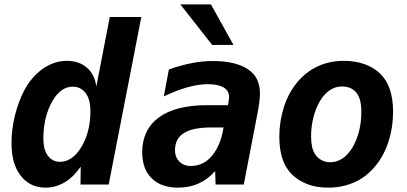

<svg xmlns="http://www.w3.org/2000/svg" viewBox="-20 -837 1846 871"><path d="M186.5 14.2Q116.2 14.2 74.2 -39.6Q53.2 -66.4 42.7 -102.8Q32.2 -139.2 32.2 -188.5Q32.2 -217.8 35.9 -249Q39.6 -280.3 47.4 -312Q55.2 -343.8 66.4 -373.8Q77.6 -403.8 89.8 -426.8Q105.5 -456.5 127 -481.7Q148.4 -506.8 174.8 -525.4Q225.6 -561 283.7 -561Q337.9 -561 374 -530.3Q390.6 -516.1 401.9 -494.6Q413.1 -473.1 417 -444.8L478 -759.8H621.1L473.1 0H345.2L346.2 -81.1Q314 -34.2 273.9 -10.3Q233.4 14.2 186.5 14.2ZM252.4 -103Q280.3 -103 304.7 -119.9Q329.1 -136.7 349.6 -170.9Q370.1 -205.1 380.1 -245.6Q390.1 -286.1 390.1 -329.1Q390.1 -361.3 384.5 -381.1Q378.9 -400.9 368.2 -415Q346.2 -443.8 309.6 -443.8Q254.4 -443.8 215.8 -375Q196.3 -339.8 186.5 -297.9Q176.8 -255.9 176.8 -212.9Q176.8 -181.6 181.9 -162.8Q187 -144 197.3 -130.4Q217.8 -103 252.4 -103Z M798.3 -816.9H937L1039.1 -633.3H942.4ZM787.1 14.2Q750.5 14.2 720.2 3.9Q689.9 -6.3 668 -28.3Q645 -50.8 635 -81.1Q625 -111.3 625 -146.5Q625 -196.3 644 -236.6Q663.1 -276.9 701.2 -304.7Q776.9 -359.9 919.9 -359.9H1014.2L1018.1 -383.8Q1019 -388.7 1019 -389.6V-397.9Q1019 -425.8 994.1 -440.4Q969.2 -455.1 922.9 -455.1Q881.3 -455.1 831.5 -441.4Q807.1 -434.6 781 -424.6Q754.9 -414.6 723.1 -399.9L746.1 -522Q802.2 -541.5 850.6 -550.8Q875.5 -555.7 898.4 -557.9Q921.4 -560.1 946.3 -560.1Q997.1 -560.1 1036.9 -550.8Q1076.7 -541.5 1104.5 -522.9Q1133.8 -503.4 1146.5 -475.8Q1159.2 -448.2 1159.2 -412.6Q1159.2 -403.8 1158.4 -393.3Q1157.7 -382.8 1155.8 -369.1Q1153.8 -355 1151.9 -343Q1149.9 -331.1 1146 -312L1085.9 0H958L956.1 -61Q921.9 -22.5 881.3 -4.9Q859.9 4.9 835.9 9.5Q812 14.2 787.1 14.2ZM846.7 -84Q873 -84 897.2 -95.2Q921.4 -106.4 940.9 -129.4Q959.5 -150.9 973.4 -183.1Q987.3 -215.3 994.1 -258.8H939Q854.5 -258.8 814.5 -233.4Q793.9 -220.7 783.9 -201.2Q773.9 -181.6 773.9 -156.7Q773.9 -139.2 779.1 -126.5Q784.2 -113.8 793.9 -104Q803.7 -94.2 816.2 -89.1Q828.6 -84 846.7 -84Z M1469.2 14.2Q1413.6 14.2 1372.8 -2.2Q1332 -18.6 1305.7 -44.4Q1274.4 -75.2 1260.7 -118.2Q1247.1 -161.1 1247.1 -215.8Q1247.1 -285.2 1267.3 -349.6Q1287.6 -414.1 1328.1 -463.4Q1367.2 -510.7 1420.9 -535.9Q1474.6 -561 1540.5 -561Q1589.4 -561 1631.8 -546.6Q1674.3 -532.2 1704.6 -502.9Q1735.4 -472.7 1749.3 -429.2Q1763.2 -385.7 1763.2 -330.1Q1763.2 -259.3 1742.7 -195.3Q1722.2 -131.3 1682.6 -83.5Q1641.1 -33.2 1586.7 -9.5Q1532.2 14.2 1469.2 14.2ZM1479 -101.1Q1507.3 -101.1 1532.7 -117.4Q1558.1 -133.8 1578.6 -167.5Q1597.2 -198.2 1608.2 -239.7Q1619.1 -281.2 1619.1 -328.1Q1619.1 -361.8 1613.3 -382.6Q1607.4 -403.3 1596.7 -416.5Q1584 -432.1 1566.9 -438.5Q1549.8 -444.8 1532.2 -444.8Q1471.7 -444.8 1431.6 -378.9Q1421.4 -361.3 1413.6 -341.6Q1405.8 -321.8 1400.9 -301Q1396 -280.3 1393.6 -259.3Q1391.1 -238.3 1391.1 -218.8Q1391.1 -192.9 1396 -169.9Q1400.9 -147 1414.6 -130.4Q1424.8 -117.7 1440.9 -109.4Q1457 -101.1 1479 -101.1Z"/></svg>

Font: Hack
Style: Bold Italic
Weight: 700
Italic angle: -11°
Monospace: yes
Designer: Christopher Simpkins
Foundry: Christopher Simpkins
Version: Version 2.017; ttfautohint (v1.4.1) -l 4 -r 80 -G 350 -x 0 -